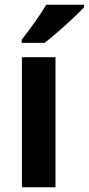

<svg xmlns="http://www.w3.org/2000/svg" viewBox="-20 -786 373 806"><path d="M213 0H72V-546H213ZM333 -756Q317 -738 287 -710Q257 -682 224.5 -653.5Q192 -625 167 -606H71V-619Q96 -651 125 -691.5Q154 -732 174 -766H333Z"/></svg>

Font: Noto Sans Gujarati SemiCondensed
Style: Bold
Weight: 700
Width: 4
Designer: Jelle Bosma - Monotype Design Team, Universal Thirst
Foundry: Monotype Imaging Inc.
Version: Version 2.106; ttfautohint (v1.8.4.7-5d5b)